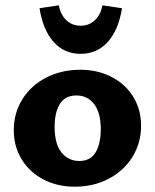

<svg xmlns="http://www.w3.org/2000/svg" viewBox="-20 -696 584 724"><path d="M32 -205Q32 -270 64.5 -322Q97 -374 154.5 -403.5Q212 -433 283 -433Q348 -433 400.5 -406Q453 -379 482.5 -331Q512 -283 512 -222Q512 -157 479.5 -104.5Q447 -52 390 -22Q333 8 262 8Q196 8 143.5 -19.5Q91 -47 61.5 -95.5Q32 -144 32 -205ZM360 -209Q360 -271 335 -303.5Q310 -336 268 -336Q226 -336 206 -304.5Q186 -273 186 -217Q186 -154 211.5 -121.5Q237 -89 279 -89Q321 -89 340.5 -121.5Q360 -154 360 -209ZM129 -665 202 -676Q208 -641 230 -620Q252 -599 284 -599Q316 -599 338 -620Q360 -641 366 -676L440 -665Q427 -583 386.5 -538Q346 -493 284 -493Q222 -493 182 -538Q142 -583 129 -665Z"/></svg>

Font: Ysabeau Ultrabold
Style: Regular
Weight: 800
Designer: Christian Thalmann (Catharsis Fonts)
Version: Version 0.003